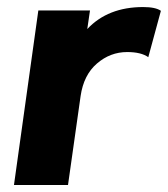

<svg xmlns="http://www.w3.org/2000/svg" viewBox="-20 -530 481 550"><path d="M390.1 -509.8Q425.8 -509.8 440.9 -499L404.8 -366.2Q384.3 -380.9 344.2 -380.9Q295.9 -380.9 257.8 -348.1Q219.7 -315.4 210.9 -254.9L174.8 0H20L89.8 -500H237.8L230 -446.8Q289.1 -509.8 390.1 -509.8Z"/></svg>

Font: Human Sans Bold
Style: Italic
Weight: 700
Italic angle: -8°
Designer: Tim Radville
Foundry: Continuum
Version: Version 1.000;FEAKit 1.0